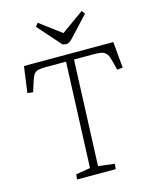

<svg xmlns="http://www.w3.org/2000/svg" viewBox="-133 -1008 869 1094"><g transform="rotate(-15 301.0 -460.5)"><path d="M186 -30 271 -44 296 -665H180Q151 -665 133.5 -661.5Q116 -658 105.5 -643Q95 -628 85 -594L70 -545L37 -549L58 -703H585L599 -549L566 -545L553 -596Q546 -626 536.5 -640.5Q527 -655 510 -660Q493 -665 463 -665H343L318 -43L414 -31L411 0H183ZM182 -901 197 -921 324 -826 457 -921 471 -901 368 -790Q356 -777 346 -769Q336 -761 322 -761Q317 -761 311.5 -762.5Q306 -764 301 -766Z"/></g></svg>

Font: Literata 18pt ExtraLight
Style: Italic
Weight: 250
Italic angle: -2°
Designer: Latin by Veronika Burian and Jose Scaglione. Greek by Irene Vlachou. Cyrillic by Vera Evstafieva
Foundry: TypeTogether
Version: Version 3.103;gftools[0.9.29]